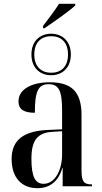

<svg xmlns="http://www.w3.org/2000/svg" viewBox="-20 -978 537 1008"><path d="M206 -842V-830H214C263 -863 345 -921 375 -949V-958H290C267 -922 233 -877 206 -842ZM248 -583C306 -583 352 -621 352 -692C352 -763 306 -801 248 -801C191 -801 145 -763 145 -692C145 -621 191 -583 248 -583ZM249 -596C200 -596 160 -625 160 -692C160 -759 200 -788 249 -788C298 -788 337 -759 337 -692C337 -625 298 -596 249 -596ZM176 10C238 10 286 -22 307 -96H309V0H463V-10H461C421 -10 408 -24 408 -83V-374C408 -500 352 -546 241 -546C148 -546 77 -511 77 -445C77 -403 107 -386 163 -386C163 -497 180 -536 235 -536C290 -536 306 -500 306 -397V-299L235 -296C105 -291 41 -244 41 -143C41 -43 96 10 176 10ZM209 -13C165 -13 145 -50 145 -144C145 -240 175 -282 258 -286L306 -289V-168C306 -82 267 -13 209 -13Z"/></svg>

Font: Noto Serif Display Condensed Medium
Style: Regular
Weight: 500
Width: 3
Designer: Monotype Design Team
Foundry: Monotype Imaging Inc.
Version: Version 2.009